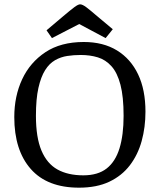

<svg xmlns="http://www.w3.org/2000/svg" viewBox="-20 -854 736 887"><path d="M345 13Q198 13 122 -73.5Q46 -160 46 -313Q46 -410 82.5 -488Q119 -566 190 -613Q261 -660 367 -660Q457 -660 520.5 -621Q584 -582 618 -510.5Q652 -439 652 -338Q652 -266 634.5 -202.5Q617 -139 580 -90.5Q543 -42 485 -14.5Q427 13 345 13ZM365 -44Q432 -44 472.5 -75.5Q513 -107 532 -168.5Q551 -230 551 -319Q551 -407 536.5 -462.5Q522 -518 495 -548Q468 -578 432 -589Q396 -600 353 -600Q321 -600 291 -595.5Q261 -591 234.5 -576Q208 -561 188.5 -530Q169 -499 157.5 -448Q146 -397 146 -319Q146 -219 171.5 -158.5Q197 -98 245.5 -71Q294 -44 365 -44ZM220 -678 195 -714 273 -780Q305 -807 323 -820.5Q341 -834 350 -834Q361 -834 379.5 -820Q398 -806 428 -780L501 -719L468 -678L346 -743Z"/></svg>

Font: Faustina Light
Style: Regular
Weight: 400
Version: Version 1.200